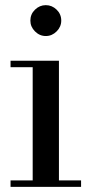

<svg xmlns="http://www.w3.org/2000/svg" viewBox="-20 -726 356 746"><path d="M107 -25V-465H21V-490H209V-25H295V0H21V-25ZM98 -646Q98 -671 116 -688.5Q134 -706 158 -706Q182 -706 200 -688.5Q218 -671 218 -646Q218 -622 200 -604Q182 -586 158 -586Q134 -586 116 -604Q98 -622 98 -646Z"/></svg>

Font: Justus
Style: Oldstyle
Weight: 500
Version: Version 001.000